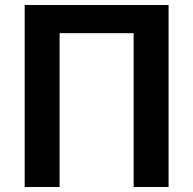

<svg xmlns="http://www.w3.org/2000/svg" viewBox="-20 -750 775 770"><path d="M79 -730H656V0H516V-617H219V0H79Z"/></svg>

Font: Mplus 1p Bold
Style: Bold
Weight: 700
Version: Version 1.061